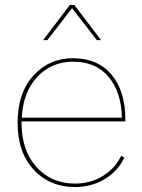

<svg xmlns="http://www.w3.org/2000/svg" viewBox="-20 -745 574 775"><path d="M271 -712 171 -583H154L262 -725H280L388 -583H371ZM486 -255H67V-250Q67 -137 127.5 -70.5Q188 -4 283 -4Q344 -4 394 -34Q444 -64 469 -116L482 -109Q456 -54 402.5 -22Q349 10 283 10Q181 10 116 -60Q51 -130 51 -250Q51 -369 114.5 -439.5Q178 -510 275 -510Q374 -510 430 -444Q486 -378 486 -262ZM275 -496Q189 -496 131 -435Q73 -374 68 -270H472Q470 -373 418.5 -434.5Q367 -496 275 -496Z"/></svg>

Font: Elaine Sans Thin
Style: Regular
Weight: 250
Designer: Wei Huang
Foundry: Wei Huang
Version: Version 2.001;December 24, 2019;FontCreator 12.0.0.2547 64-b